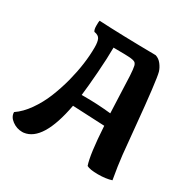

<svg xmlns="http://www.w3.org/2000/svg" viewBox="-162 -863 1022 1033"><g transform="rotate(30 348.5 -346.5)"><path d="M657.2 -1Q622.1 10.3 572.5 10.3Q522.9 10.3 502.9 -1Q482.4 -59.6 472.2 -232.9L272.9 -242.2Q227.5 2 115.2 16.1Q110.4 16.6 106 16.6Q71.8 16.6 43.5 -4.2Q15.1 -24.9 15.1 -54.2Q55.7 -81.5 90.1 -130.4Q124.5 -179.2 147.2 -235.1Q169.9 -291 186.5 -353.5Q216.8 -471.2 216.8 -572.3Q216.8 -606.9 208.5 -623.5Q200.2 -640.1 173.8 -644Q166 -653.8 166 -678.7Q166 -703.6 168 -710Q304.2 -702.6 522 -700.2Q544.4 -693.4 559.8 -673.1Q575.2 -652.8 581.3 -632.3Q587.4 -611.8 597.4 -528.1Q607.4 -444.3 618.2 -327.6Q628.9 -210.9 635.7 -147Q642.6 -83 657.2 -1ZM466.8 -307.1Q464.4 -358.9 461.4 -437.5Q458.5 -516.1 457.5 -534.9Q456.5 -553.7 454.6 -570.6Q452.6 -587.4 450.7 -594.7Q448.7 -602.1 444.3 -607.9Q438.5 -616.2 414.8 -619.1Q391.1 -622.1 305.2 -622.1Q305.2 -558.1 298.1 -463.9Q291 -369.6 284.2 -315.9H302.7Q386.7 -315.9 466.8 -307.1Z"/></g></svg>

Font: Marko One
Style: Regular
Weight: 400
Designer: Zhenya Spizhovyi
Foundry: Cyreal
Version: Version 1.003